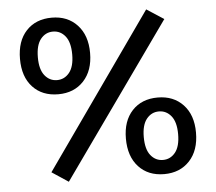

<svg xmlns="http://www.w3.org/2000/svg" viewBox="-51 -754 927 824"><g transform="rotate(-5 412.5 -342.5)"><path d="M50 -533Q50 -610 91 -654Q132 -698 201 -698Q269 -698 310.5 -653.5Q352 -609 352 -533Q352 -457 310.5 -412.5Q269 -368 201 -368Q132 -368 91 -412Q50 -456 50 -533ZM682 -650 213 10 142 -37 608 -698ZM275 -533Q275 -586 254 -612Q233 -638 201 -638Q169 -638 148 -612Q127 -586 127 -533Q127 -481 148 -455Q169 -429 201 -429Q233 -429 254 -455Q275 -481 275 -533ZM473 -153Q473 -229 514 -273Q555 -317 624 -317Q692 -317 733.5 -273Q775 -229 775 -153Q775 -76 733.5 -31.5Q692 13 624 13Q555 13 514 -31.5Q473 -76 473 -153ZM698 -153Q698 -205 677 -231Q656 -257 624 -257Q592 -257 571 -231Q550 -205 550 -153Q550 -100 571 -74Q592 -48 624 -48Q656 -48 677 -74Q698 -100 698 -153Z"/></g></svg>

Font: Maitree Medium
Style: Regular
Weight: 500
Designer: CadsonDemak Team
Foundry: CadsonDemak
Version: Version 1.010